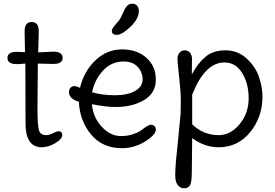

<svg xmlns="http://www.w3.org/2000/svg" viewBox="-20 -780 1475 1030"><path d="M183 -439 181 -202Q181 -111 188.5 -83Q196 -55 228 -55Q243 -55 264.5 -65.5Q286 -76 293 -76Q314 -76 314 -55.5Q314 -35 277 -12.5Q240 10 204 10Q117 10 117 -118L116 -439Q83 -436 70 -436Q20 -436 20 -469Q20 -502 70 -502Q74 -502 114 -500L112 -612Q112 -662 150 -662Q188 -662 188 -612L185 -499L266 -503Q316 -503 316 -469Q316 -437 266 -437Q257 -437 183 -439Z M643 -450Q577 -450 532 -400.5Q487 -351 474 -285Q529 -269 596.5 -269Q664 -269 704.5 -292Q745 -315 745 -354Q745 -393 718.5 -421.5Q692 -450 643 -450ZM600 -206Q548 -206 473 -221Q479 -151 525.5 -100.5Q572 -50 629 -50Q663 -50 692 -59.5Q721 -69 736 -80Q776 -111 788.5 -111Q801 -111 808.5 -103.5Q816 -96 816 -85Q816 -57 758.5 -21Q701 15 634 15Q530 15 469 -58Q408 -131 403 -234Q350 -250 350 -286Q350 -301 358.5 -309.5Q367 -318 379 -318Q391 -318 409 -309Q431 -399 492.5 -457Q554 -515 634.5 -515Q715 -515 765.5 -470Q816 -425 816 -353Q816 -281 753.5 -243.5Q691 -206 600 -206ZM725 -722Q725 -679 679.5 -636Q634 -593 607 -593Q580 -593 580 -614Q580 -626 596 -644Q612 -662 619.5 -671.5Q627 -681 637.5 -706.5Q648 -732 659.5 -746Q671 -760 689 -760Q707 -760 716 -748.5Q725 -737 725 -722Z M1184 -445Q1079 -445 1011 -272V-113Q1071 -55 1153 -55Q1217 -55 1265.5 -114Q1314 -173 1314 -252.5Q1314 -332 1279 -388.5Q1244 -445 1184 -445ZM949 -190 950 -228V-244Q950 -286 941 -367Q932 -448 932 -465.5Q932 -483 942.5 -496.5Q953 -510 971 -510Q989 -510 999.5 -496.5Q1010 -483 1010 -466Q1010 -449 1009.5 -423.5Q1009 -398 1009 -381Q1042 -442 1083 -476Q1124 -510 1189 -510Q1254 -510 1301 -468Q1348 -426 1368 -371Q1388 -316 1388 -261Q1388 -152 1322 -71Q1256 10 1153 10Q1078 10 1011 -39Q1009 82 1009 140.5Q1009 199 999 214.5Q989 230 968 230Q947 230 933.5 212.5Q920 195 920 162Q920 129 924 83.5Q928 38 936 -36.5Q944 -111 949 -171Z"/></svg>

Font: Delius
Style: Regular
Weight: 400
Designer: Natalia Raices
Foundry: Natalia Raices
Version: Version 1.001